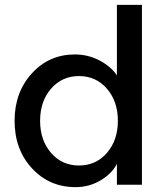

<svg xmlns="http://www.w3.org/2000/svg" viewBox="-20 -760 674 790"><path d="M291 10Q183 10 111.5 -67.5Q40 -145 40 -263Q40 -380 111 -458Q182 -536 288 -536Q342 -536 389 -511.5Q436 -487 461 -450V-740H564V0H461V-86Q441 -46 394 -18Q347 10 291 10ZM190 -395Q145 -343 145 -263Q145 -183 190 -131Q235 -79 305 -79Q375 -79 420 -131Q465 -183 465 -263Q465 -343 420 -395Q375 -447 305 -447Q235 -447 190 -395Z"/></svg>

Font: Easer Grotesk
Style: Regular
Weight: 400
Designer: Boardeaser, Bonnie Shaver-Troup, Thomas Jockin
Foundry: Lexend
Version: Version 1.008;Glyphs 3.1.2 (3151)